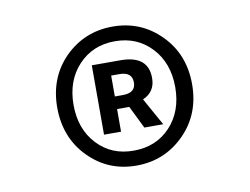

<svg xmlns="http://www.w3.org/2000/svg" viewBox="-53 -786 707 543"><g transform="rotate(-10 300.0 -514.5)"><path d="M272 -518.1H294.9Q332 -518.1 332 -547.9Q332 -577.6 296.9 -578.1H272ZM223.1 -417V-616.2H305.2Q385.3 -616.2 384.8 -550.8Q384.8 -511.7 349.1 -496.1L393.1 -417H338.9L307.1 -481.9H272V-417ZM298.8 -357.9Q362.8 -357.9 403.8 -401.4Q444.8 -445.3 444.8 -514.6Q444.8 -584 403.8 -627.9Q362.8 -671.9 298.8 -671.9Q234.9 -671.9 193.8 -627.9Q152.8 -584 152.8 -514.6Q152.8 -445.3 193.8 -401.4Q234.9 -357.4 298.8 -357.9ZM106 -514.6Q106 -601.1 162.1 -657.7Q218.8 -713.9 299.8 -713.9Q380.9 -713.9 437 -657.2Q493.2 -600.6 493.2 -514.6Q493.2 -428.2 436.5 -371.6Q379.9 -314.9 298.8 -314.9Q217.8 -314.9 162.1 -371.6Q106.4 -428.2 106 -514.6Z"/></g></svg>

Font: SourceCodePro-Semibold
Style: Regular
Weight: 600
Monospace: yes
Designer: Paul D. Hunt
Foundry: Adobe Systems Incorporated
Version: Version 1.009;PS 1.000;hotconv 1.0.70;makeotf.lib2.5.5900